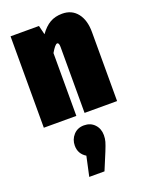

<svg xmlns="http://www.w3.org/2000/svg" viewBox="-164 -635 807 1054"><g transform="rotate(-20 239.5 -107.5)"><path d="M455 -403V0H265V-385Q265 -410 254 -410Q242 -410 217 -367V0H27V-534H193L206 -481Q233 -519 263.5 -536.5Q294 -554 335 -554Q391 -554 423 -513.5Q455 -473 455 -403ZM323 151Q323 171 318 188.5Q313 206 300 238L258 339H169L194 224Q153 199 153 151Q153 115 176.5 89Q200 63 238 63Q276 63 299.5 88Q323 113 323 151Z"/></g></svg>

Font: Fira Sans Extra Condensed Black
Style: Regular
Weight: 900
Width: 1
Designer: Carrois Corporate & Edenspiekermann AG
Foundry: Carrois Corporate GbR & Edenspiekermann AG
Version: Version 4.203